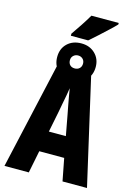

<svg xmlns="http://www.w3.org/2000/svg" viewBox="-155 -1164 874 1243"><g transform="rotate(15 281.5 -542.5)"><path d="M5 0 167 -717H394L558 0H394L365 -150H198L168 0ZM253 -429 225 -289H339L313 -429Q308 -453 302.5 -483.5Q297 -514 291.5 -543.5Q286 -573 283 -595Q280 -573 274.5 -543.5Q269 -514 263 -483.5Q257 -453 253 -429ZM282 -645Q224 -645 188 -679.5Q152 -714 152 -770Q152 -826 188 -860.5Q224 -895 282 -895Q338 -895 374 -860Q410 -825 410 -771Q410 -716 374.5 -680.5Q339 -645 282 -645ZM281 -727Q300 -727 312.5 -739Q325 -751 325 -771Q325 -790 312.5 -802Q300 -814 281 -814Q263 -814 250 -802Q237 -790 237 -771Q237 -751 248.5 -739Q260 -727 281 -727ZM202 -939Q227 -975 252.5 -1013.5Q278 -1052 297 -1085H480V-1075Q463 -1057 434 -1030Q405 -1003 374 -974.5Q343 -946 318 -925H202Z"/></g></svg>

Font: Noto Sans Mono SemiCondensed Black
Style: Regular
Weight: 900
Width: 4
Designer: Monotype Design Team
Foundry: Monotype Imaging Inc.
Version: Version 2.014; ttfautohint (v1.8.4.7-5d5b)